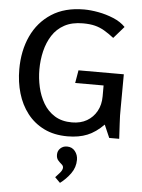

<svg xmlns="http://www.w3.org/2000/svg" viewBox="-65 -792 837 1131"><g transform="rotate(5 353.5 -226.0)"><path d="M386 -741Q425 -741 471 -732.5Q517 -724 560.5 -706Q604 -688 632 -659L571 -589Q540 -613 513.5 -628.5Q487 -644 457.5 -651.5Q428 -659 386 -659Q322 -659 277.5 -635Q233 -611 206 -569Q179 -527 166.5 -474.5Q154 -422 154 -366Q154 -314 165.5 -262.5Q177 -211 202.5 -167.5Q228 -124 270 -98Q312 -72 372 -72Q423 -72 460 -93.5Q497 -115 518 -153Q539 -191 539 -241V-305H371L384 -381H652L651 -183Q650 -137 653 -91Q656 -45 658 0H599L566 -76Q520 -29 470 -8.5Q420 12 353 12Q273 12 213.5 -17.5Q154 -47 114.5 -98Q75 -149 55.5 -215.5Q36 -282 36 -357Q36 -467 76 -553.5Q116 -640 194 -690.5Q272 -741 386 -741ZM356 72Q386 72 403.5 94Q421 116 421 145Q421 190 394.5 226.5Q368 263 333 289L302 258Q313 247 328 229.5Q343 212 343 198Q343 187 332.5 178.5Q322 170 311.5 158Q301 146 301 125Q301 102 317 87Q333 72 356 72Z"/></g></svg>

Font: Rosario Light SemiBold
Style: Regular
Weight: 600
Version: Version 1.101; ttfautohint (v1.8.1.43-b0c9)